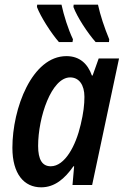

<svg xmlns="http://www.w3.org/2000/svg" viewBox="-20 -791 532 821"><path d="M232 -611H290L292 -623C271 -667 253 -725 243 -771H139L138 -761C154 -719 198 -650 232 -611ZM389 -611H446L447 -623C426 -674 409 -725 399 -771H295L294 -761C310 -718 353 -652 389 -611ZM197 -80C161 -80 143 -108 143 -167C143 -290 200 -460 280 -460C318 -460 341 -428 341 -377C341 -344 337 -308 325 -258C304 -167 257 -80 197 -80ZM156 10C214 10 257 -27 294 -80H297L290 0H374L489 -541H402L376 -468H373C355 -519 320 -551 264 -551C117 -551 33 -328 33 -159C33 -47 83 10 156 10Z"/></svg>

Font: Noto Sans Display SemiCondensed Medium
Style: Italic
Weight: 500
Width: 4
Italic angle: -12°
Designer: Monotype Design Team
Foundry: Monotype Imaging Inc.
Version: Version 1.900